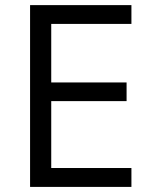

<svg xmlns="http://www.w3.org/2000/svg" viewBox="-20 -734 596 754"><path d="M496.1 0H98.1V-713.9H496.1V-640.1H181.2V-410.2H477.1V-336.9H181.2V-74.2H496.1Z"/></svg>

Font: f04975060
Style: Regular
Weight: 400
Foundry: Ascender Corporation
Version: Version 1.10